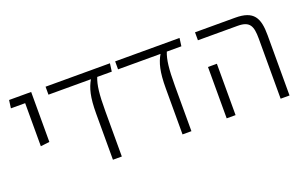

<svg xmlns="http://www.w3.org/2000/svg" viewBox="-69 -870 1886 1177"><g transform="rotate(-20 874.0 -281.0)"><path d="M118 -229 176 -236V-562H32L25 -510H118Z M690 -562H270V-510H547C520 -463 505 -409 505 -300V0H563V-296C563 -406 570 -465 588 -510H683Z M1144 -562H724V-510H1001C974 -463 959 -409 959 -300V0H1017V-296C1017 -406 1024 -465 1042 -510H1137Z M1599 0H1657V-393C1657 -507 1628 -562 1507 -562H1245V-510H1504C1583 -510 1599 -475 1599 -392ZM1247 0H1305V-335H1247Z"/></g></svg>

Font: FiraGO Light
Style: Regular
Weight: 300
Designer: bBox Type
Foundry: bBox Type GmbH
Version: Version 1.001;PS 001.001;hotconv 1.0.88;makeotf.lib2.5.64775